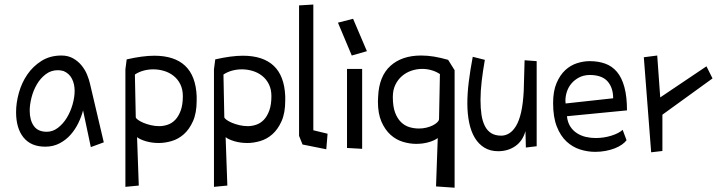

<svg xmlns="http://www.w3.org/2000/svg" viewBox="-20 -666 3249 868"><path d="M386.7 -288.1 449.2 -22.5 390.6 -1 355.5 -167Q348.6 -139.6 334.5 -110.4Q320.3 -81.1 299.3 -57.1Q278.3 -33.2 249.5 -18.1Q220.7 -2.9 184.6 -2.9Q120.1 -2.9 86.4 -44.4Q52.7 -85.9 52.7 -159.2Q52.7 -201.2 65.4 -246.6Q78.1 -292 103.5 -329.1Q128.9 -366.2 167.5 -390.6Q206.1 -415 257.8 -415Q288.1 -415 311 -401.9Q334 -388.7 349.6 -369.1Q365.2 -349.6 374 -327.6Q382.8 -305.7 386.7 -288.1ZM267.6 -344.7Q260.7 -346.7 254.4 -347.7Q248 -348.6 241.2 -348.6Q210.9 -348.6 187 -330.6Q163.1 -312.5 147 -285.2Q130.9 -257.8 122.6 -225.6Q114.3 -193.4 114.3 -166Q114.3 -123 132.8 -96.7Q151.4 -70.3 191.4 -70.3Q218.8 -70.3 242.2 -88.4Q265.6 -106.4 282.2 -133.8Q298.8 -161.1 308.1 -193.8Q317.4 -226.6 317.4 -254.9Q317.4 -286.1 305.2 -310.1Q293 -334 267.6 -344.7Z M869.1 -231.4V-210.9Q869.1 -155.3 852.5 -118.2Q835.9 -81.1 811 -59.1Q786.1 -37.1 755.9 -28.3Q725.6 -19.5 698.2 -19.5Q667 -19.5 640.1 -27.3Q613.3 -35.2 599.6 -45.9L607.4 172.9L546.9 178.7V-352.5L552.7 -397.5Q625 -414.1 677.7 -414.1Q768.6 -414.1 816.9 -368.7Q865.2 -323.2 869.1 -231.4ZM589.8 -329.1 593.8 -135.7Q594.7 -130.9 604 -124Q613.3 -117.2 628.4 -110.8Q643.6 -104.5 662.1 -100.1Q680.7 -95.7 700.2 -95.7Q718.8 -95.7 737.8 -102.1Q756.8 -108.4 772 -124Q787.1 -139.6 796.9 -166Q806.6 -192.4 806.6 -231.4Q806.6 -261.7 795.4 -284.7Q784.2 -307.6 765.1 -322.8Q746.1 -337.9 722.2 -345.2Q698.2 -352.5 672.9 -352.5Q650.4 -352.5 628.9 -346.7Q607.4 -340.8 589.8 -329.1Z M1269.5 -231.4V-210.9Q1269.5 -155.3 1252.9 -118.2Q1236.3 -81.1 1211.4 -59.1Q1186.5 -37.1 1156.2 -28.3Q1126 -19.5 1098.6 -19.5Q1067.4 -19.5 1040.5 -27.3Q1013.7 -35.2 1000 -45.9L1007.8 172.9L947.3 178.7V-352.5L953.1 -397.5Q1025.4 -414.1 1078.1 -414.1Q1168.9 -414.1 1217.3 -368.7Q1265.6 -323.2 1269.5 -231.4ZM990.2 -329.1 994.1 -135.7Q995.1 -130.9 1004.4 -124Q1013.7 -117.2 1028.8 -110.8Q1043.9 -104.5 1062.5 -100.1Q1081.1 -95.7 1100.6 -95.7Q1119.1 -95.7 1138.2 -102.1Q1157.2 -108.4 1172.4 -124Q1187.5 -139.6 1197.3 -166Q1207 -192.4 1207 -231.4Q1207 -261.7 1195.8 -284.7Q1184.6 -307.6 1165.5 -322.8Q1146.5 -337.9 1122.6 -345.2Q1098.6 -352.5 1073.2 -352.5Q1050.8 -352.5 1029.3 -346.7Q1007.8 -340.8 990.2 -329.1Z M1332 -51.8V-641.6L1396.5 -645.5V-77.1L1460.9 -61.5L1455.1 8.8L1347.7 -12.7Z M1548.8 2.9V-354.5H1617.2V6.8ZM1638.7 -434.6 1570.3 -415 1507.8 -563.5 1576.2 -581.1Z M1689.5 -229.5Q1693.4 -321.3 1745.1 -368.2Q1796.9 -415 1883.8 -415Q1912.1 -415 1941.9 -410.2Q1971.7 -405.3 2005.9 -395.5L2035.2 -348.6V182.6L1951.2 176.8L1959 -42Q1945.3 -31.2 1918.9 -23.4Q1892.6 -15.6 1861.3 -15.6Q1832 -15.6 1801.3 -24.9Q1770.5 -34.2 1745.6 -56.6Q1720.7 -79.1 1704.6 -115.7Q1688.5 -152.3 1688.5 -207Q1688.5 -211.9 1689 -217.8Q1689.5 -223.6 1689.5 -229.5ZM1964.8 -127.9 1968.8 -331.1Q1951.2 -342.8 1930.7 -348.6Q1910.2 -354.5 1889.6 -354.5Q1863.3 -354.5 1839.4 -346.2Q1815.4 -337.9 1796.9 -321.8Q1778.3 -305.7 1767.1 -282.2Q1755.9 -258.8 1755.9 -227.5Q1755.9 -184.6 1766.1 -157.2Q1776.4 -129.9 1793 -113.8Q1809.6 -97.7 1830.6 -91.3Q1851.6 -85 1874 -85Q1891.6 -85 1907.7 -88.9Q1923.8 -92.8 1936.5 -99.1Q1949.2 -105.5 1957 -113.3Q1964.8 -121.1 1964.8 -127.9Z M2117.2 -409.2 2171.9 -395.5Q2163.1 -345.7 2157.7 -299.8Q2152.3 -253.9 2152.3 -213.9Q2152.3 -176.8 2156.7 -147.5Q2161.1 -118.2 2171.9 -96.7Q2182.6 -75.2 2200.7 -64Q2218.8 -52.7 2246.1 -52.7Q2264.6 -52.7 2281.7 -63Q2298.8 -73.2 2313 -96.7Q2327.1 -120.1 2335.9 -158.7Q2344.7 -197.3 2347.7 -254.9L2351.6 -393.6L2406.2 -389.6V-4.9L2357.4 1L2355.5 -73.2Q2342.8 -28.3 2309.6 -5.4Q2276.4 17.6 2232.4 17.6Q2196.3 17.6 2169.9 1.5Q2143.6 -14.6 2126.5 -43Q2109.4 -71.3 2101.1 -111.3Q2092.8 -151.4 2092.8 -199.2Q2092.8 -243.2 2099.1 -295.4Q2105.5 -347.7 2117.2 -409.2Z M2480.5 -200.2Q2480.5 -253.9 2496.1 -290.5Q2511.7 -327.1 2535.6 -349.1Q2559.6 -371.1 2588.9 -380.4Q2618.2 -389.6 2645.5 -389.6Q2684.6 -389.6 2715.8 -378.4Q2747.1 -367.2 2769 -341.3Q2791 -315.4 2802.7 -272.5Q2814.5 -229.5 2814.5 -167L2543 -140.6Q2545.9 -113.3 2558.1 -94.2Q2570.3 -75.2 2588.9 -63.5Q2607.4 -51.8 2628.9 -46.9Q2650.4 -42 2672.9 -42Q2710 -42 2744.1 -52.7Q2778.3 -63.5 2794.9 -79.1L2812.5 -32.2Q2805.7 -22.5 2792 -12.7Q2778.3 -2.9 2759.8 4.4Q2741.2 11.7 2718.3 16.1Q2695.3 20.5 2670.9 20.5Q2636.7 20.5 2602.5 9.8Q2568.4 -1 2541 -26.4Q2513.7 -51.8 2497.1 -94.2Q2480.5 -136.7 2480.5 -200.2ZM2537.1 -198.2 2752 -221.7Q2752 -269.5 2726.6 -298.3Q2701.2 -327.1 2644.5 -327.1Q2617.2 -326.2 2597.2 -315.4Q2577.1 -304.7 2563.5 -288.6Q2549.8 -272.5 2543 -252Q2536.1 -231.4 2536.1 -210Q2536.1 -202.1 2537.1 -198.2Z M2923.8 22.5 2890.6 -407.2 2951.2 -415 2964.8 -225.6 3173.8 -366.2 3201.2 -311.5 2974.6 -147.5V16.6Z"/></svg>

Font: Poor Story
Style: Regular
Weight: 400
Designer: YoonDesign Inc.
Foundry: YoonDesign Inc.
Version: Version 3.00